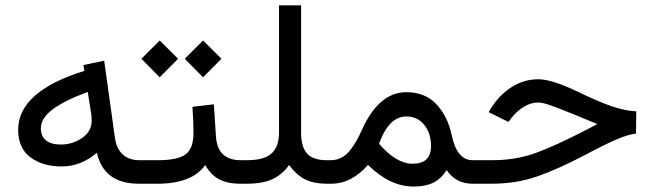

<svg xmlns="http://www.w3.org/2000/svg" viewBox="-20 -687 2442 718"><path d="M47.9 -201.2Q47.9 -345.2 295.4 -421.9L292 -443.8L369.6 -460L409.7 -172.4Q415 -131.8 438.5 -109.9Q461.9 -87.9 501.5 -87.9H516.6V0H499.5Q368.2 0 342.3 -115.7Q282.7 -64.5 210.4 -64.5Q139.2 -64.5 93.5 -98.9Q47.9 -133.3 47.9 -201.2ZM308.1 -343.3Q219.7 -310.5 176.3 -277.6Q132.8 -244.6 132.8 -207Q132.8 -177.2 152.1 -161.9Q171.4 -146.5 207.5 -146.5Q251.5 -146.5 287.1 -171.1Q322.8 -195.8 322.8 -235.4Q322.8 -250 320.8 -263.2Z M670.9 -467.3 739.3 -535.6 808.1 -467.3 739.3 -397.9ZM508.8 -467.3 577.1 -535.6 646 -467.3 577.1 -397.9ZM891.1 0H879.4Q829.6 0 798.1 -17.3Q766.6 -34.7 747.6 -69.8Q697.8 0 569.8 0H497.1V-87.9H570.8Q644.5 -87.9 673.8 -109.6Q703.1 -131.3 703.6 -189Q703.6 -229 699.7 -287.6L779.8 -296.9L787.6 -176.3Q793.5 -87.9 880.4 -87.9H891.1Z M1061 -69.8Q1035.6 -34.2 999 -17.1Q962.4 0 902.3 0H871.6V-87.9H903.3Q967.3 -87.9 995.1 -112.8Q1022.9 -137.7 1023.4 -189.9V-667H1106V-189.9Q1106 -137.7 1128.4 -112.8Q1150.9 -87.9 1202.6 -87.9H1218.3V0H1203.6Q1152.3 0 1119.9 -16.8Q1087.4 -33.7 1061 -69.8Z M1397.5 -149.4Q1461.9 -74.7 1522.9 -74.7Q1591.8 -74.7 1591.8 -140.6Q1591.8 -189 1566.4 -220.2Q1541 -251.5 1499.5 -251.5Q1434.1 -251.5 1397.5 -149.4ZM1650.4 -50.8Q1629.4 -18.1 1600.1 -3.7Q1570.8 10.7 1526.9 10.7Q1438 10.7 1356 -70.3Q1294.4 0 1219.2 0H1198.7V-87.9H1216.8Q1238.3 -87.9 1256.6 -97.4Q1274.9 -106.9 1289.1 -125Q1303.2 -143.1 1313 -160.2Q1322.8 -177.2 1333 -200.7Q1397 -342.3 1499.5 -342.3Q1569.3 -342.3 1611.8 -297.4Q1654.3 -252.4 1669.4 -180.7Q1689 -87.9 1747.6 -87.9H1760.7V0H1747.1Q1684.6 0 1650.4 -50.8Z M1741.2 0V-87.9H1820.8Q1907.2 -87.9 1980.7 -114Q2054.2 -140.1 2175.8 -203.1L2213.9 -223.1Q2208 -225.1 2199.5 -228.8Q2190.9 -232.4 2169.9 -241.2Q2148.9 -250 2123.5 -260.3Q2065.9 -283.7 2037.1 -293.7Q2008.3 -303.7 1992.7 -303.7Q1965.8 -303.7 1939.7 -288.1Q1913.6 -272.5 1894.5 -248L1881.3 -231L1807.6 -267.6L1814.9 -280.3Q1846.7 -331.5 1892.8 -361.1Q1939 -390.6 1993.2 -390.6Q2043.9 -390.6 2141.1 -343.8Q2217.8 -306.6 2267.6 -289.6Q2317.4 -272.5 2359.4 -270.5L2358.4 -187.5Q2329.6 -184.1 2288.8 -167Q2248 -149.9 2171.4 -109.4Q2065.9 -53.7 1987.8 -26.9Q1909.7 0 1819.3 0Z"/></svg>

Font: Vazir WOL
Style: WOL
Weight: 400
Foundry: Based on Dejavu fonts, by Saber Rastikerdar
Version: Version 26.0.0